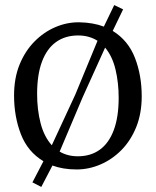

<svg xmlns="http://www.w3.org/2000/svg" viewBox="-20 -658 615 758"><path d="M143 80 108 62 151.5 -21.5Q89.5 -58.5 62.5 -128.2Q35.5 -198 35.5 -281Q35.5 -349.5 57.2 -403Q79 -456.5 116 -494Q153 -531.5 198.8 -551Q244.5 -570.5 292.5 -570Q320.5 -569.5 344.8 -565.2Q369 -561 390 -553L431 -638L466 -621L425 -536Q486 -498.5 512.8 -429.5Q539.5 -360.5 539.5 -278Q539.5 -210 517.8 -156.2Q496 -102.5 459 -65.2Q422 -28 376.2 -8.5Q330.5 11 282.5 11Q255 11 231.2 7Q207.5 3 187 -4.5ZM184.5 -84.5 277 -284 365 -497Q349.5 -507 330.2 -512.5Q311 -518 288.5 -518Q237.5 -518 201.2 -492Q165 -466 145.8 -414.8Q126.5 -363.5 126.5 -287Q126.5 -225 140.2 -171.8Q154 -118.5 184.5 -84.5ZM287.5 -41Q338 -41 374 -67Q410 -93 429.2 -144.5Q448.5 -196 448.5 -272Q448.5 -331.5 436 -383.8Q423.5 -436 395 -470L306.5 -274.5L215.5 -59.5Q230.5 -50.5 248.5 -45.8Q266.5 -41 287.5 -41Z"/></svg>

Font: Merriweather Light
Style: Regular
Weight: 300
Designer: Eben Sorkin
Foundry: Eben Sorkin
Version: Version 2.100